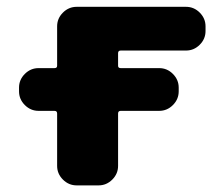

<svg xmlns="http://www.w3.org/2000/svg" viewBox="-20 -567 655 566"><path d="M93.8 -240.2Q70.3 -240.2 53.2 -257.3Q36.1 -274.4 36.1 -297.9V-308.6Q36.1 -332 53.2 -349.1Q70.3 -366.2 93.8 -366.2H140.6Q148.4 -366.2 148.4 -373V-489.3Q148.4 -512.7 165.5 -529.8Q182.6 -546.9 206.1 -546.9H528.3Q551.8 -546.9 568.8 -529.8Q585.9 -512.7 585.9 -489.3V-475.6Q585.9 -452.1 568.8 -435.1Q551.8 -418 528.3 -418H335.9Q328.1 -418 328.1 -410.2V-373Q328.1 -366.2 335.9 -366.2H449.2Q472.7 -366.2 489.7 -349.1Q506.8 -332 506.8 -308.6V-297.9Q506.8 -274.4 489.7 -257.3Q472.7 -240.2 449.2 -240.2H335.9Q328.1 -240.2 328.1 -232.4V-78.1Q328.1 -54.7 311 -37.6Q293.9 -20.5 270.5 -20.5H206.1Q182.6 -20.5 165.5 -37.6Q148.4 -54.7 148.4 -78.1V-232.4Q148.4 -240.2 140.6 -240.2Z"/></svg>

Font: Gen Jyuu Gothic Heavy
Style: Bold
Weight: 900
Designer: [Source Han Sans]
Ryoko NISHIZUKA  (kana & ideographs); Paul D. Hunt (Latin, Greek & Cyrillic); Wenlong ZHANG  (bopomofo
Version: Version 1.002.20150607